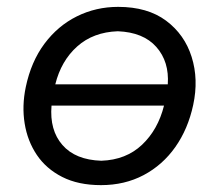

<svg xmlns="http://www.w3.org/2000/svg" viewBox="-20 -528 638 559"><path d="M274 11Q208 11 161.2 -12.8Q114.5 -36.5 87.2 -77Q60 -117.5 51.8 -168.5Q43.5 -219.5 55 -274.5Q70.5 -348.5 109.5 -400.8Q148.5 -453 204 -480.5Q259.5 -508 324 -508Q409.5 -508 463.5 -467.8Q517.5 -427.5 538 -362.2Q558.5 -297 542.5 -222.5Q527.5 -152.5 490.5 -100Q453.5 -47.5 398.2 -18.2Q343 11 274 11ZM323 -437Q251.5 -434.5 204.8 -392.8Q158 -351 141 -282.5H468.5Q473 -348.5 435.2 -391.2Q397.5 -434 323 -437ZM275 -60Q347 -62.5 393.5 -106.5Q440 -150.5 457.5 -220.5H130Q124 -149 161.8 -105.8Q199.5 -62.5 275 -60Z"/></svg>

Font: Commissioner Flair
Style: Italic
Weight: 400
Italic angle: -12°
Designer: Kostas Bartsokas
Foundry: Kostas Bartsokas
Version: Version 1.000; ttfautohint (v1.8.3)